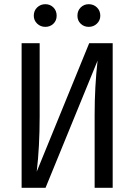

<svg xmlns="http://www.w3.org/2000/svg" viewBox="-20 -895 640 915"><path d="M141 -820Q141 -844 157 -859.5Q173 -875 196 -875Q219 -875 234.5 -859.5Q250 -844 250 -820Q250 -797 234.5 -782Q219 -767 196 -767Q173 -767 157 -782.5Q141 -798 141 -820ZM349 -820Q349 -844 364.5 -859.5Q380 -875 403 -875Q426 -875 442 -859.5Q458 -844 458 -820Q458 -798 442 -782.5Q426 -767 403 -767Q380 -767 364.5 -782Q349 -797 349 -820ZM83 0V-689H169V-340Q169 -195 155 -77L405 -689H517V0H431V-349Q431 -482 445 -606L197 0Z"/></svg>

Font: Fira Mono
Style: Regular
Weight: 400
Designer: Carrois Corporate & Edenspiekermann AG
Foundry: Carrois Corporate GbR & Edenspiekermann AG
Version: Version 3.206;PS 003.206;hotconv 1.0.70;makeotf.lib2.5.58329